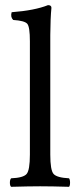

<svg xmlns="http://www.w3.org/2000/svg" viewBox="-20 -718 304 740"><path d="M95.2 -122.1V-559.1Q95.2 -614.3 85.2 -626.2Q75.2 -638.2 30.8 -641.1Q19.5 -652.3 24.9 -670.9Q113.8 -677.7 165 -698.2Q178.2 -698.2 178.2 -688Q174.3 -647.9 173.8 -583V-122.1Q173.8 -62 186.5 -47.6Q199.2 -33.2 246.1 -30.8Q250 -25.9 250 -13.9Q250 -2 246.1 2Q180.2 0 134.8 0Q92.8 0 22.9 2Q18.1 -2 18.1 -13.9Q18.1 -25.9 22.9 -30.8Q69.8 -32.7 82.5 -47.4Q95.2 -62 95.2 -122.1Z"/></svg>

Font: Linux Libertine O
Style: Regular
Weight: 400
Designer: Philipp H. Poll
Foundry: Philipp H. Poll
Version: Version 5.3.0